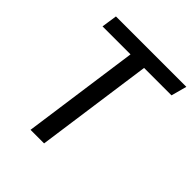

<svg xmlns="http://www.w3.org/2000/svg" viewBox="-190 -815 941 941"><g transform="rotate(45 281.0 -344.5)"><path d="M540 -608H350L265 0H171L256 -608H62L74 -689H562Z"/></g></svg>

Font: FiraGO
Style: Italic
Weight: 400
Italic angle: -8°
Designer: bBox Type GmbH
Foundry: bBox Type GmbH
Version: Version 1.001